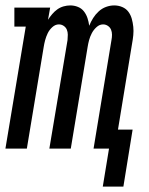

<svg xmlns="http://www.w3.org/2000/svg" viewBox="-28 -548 548 708"><path d="M351 140 374 0H317L383 -400Q385 -410 385 -420Q385 -430 381.5 -438.5Q378 -447 370 -452.5Q362 -458 352 -458Q339 -458 328 -448Q317 -438 310.5 -425.5Q304 -413 300.5 -400Q297 -387 295 -374L233 0H154L221 -400Q222 -410 222 -420Q222 -430 218.5 -438.5Q215 -447 207 -452.5Q199 -458 189 -458Q176 -458 165 -448Q154 -438 148 -425.5Q142 -413 138.5 -400Q135 -387 133 -374L71 0H-8L67 -450H25V-520H157L149 -475Q149 -475 149 -475Q149 -475 149 -475Q156 -486 164.5 -496Q173 -506 183.5 -513.5Q194 -521 206.5 -524.5Q219 -528 231 -528Q231 -528 231 -528Q231 -528 231 -528Q246 -528 259.5 -522.5Q273 -517 281.5 -506Q290 -495 294.5 -481.5Q299 -468 301 -453Q307 -468 315.5 -481.5Q324 -495 336 -506Q348 -517 363 -522.5Q378 -528 393 -528Q393 -528 393 -528Q393 -528 393 -528Q409 -528 423 -522Q437 -516 445.5 -504.5Q454 -493 458 -478.5Q462 -464 463.5 -449Q465 -434 463.5 -418.5Q462 -403 459 -387L407 -70H461L427 140Z"/></svg>

Font: Iosevka Gothic
Style: Italic
Weight: 400
Italic angle: -9°
Monospace: yes
Designer: Belleve Invis
Foundry: Belleve Invis
Version: Version 15.5.1; ttfautohint (v1.8.4)